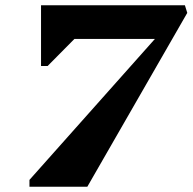

<svg xmlns="http://www.w3.org/2000/svg" viewBox="-20 -710 732 730"><path d="M92 0V-26L569 -562H263L161 -459H136V-690H683L692 -661L312 0Z"/></svg>

Font: Platypi
Style: Bold Italic
Weight: 700
Italic angle: -13°
Designer: David Sargent
Foundry: Bolt Cutter Type
Version: Version 1.200; ttfautohint (v1.8.4.7-5d5b)